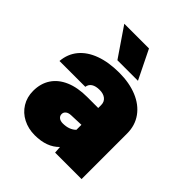

<svg xmlns="http://www.w3.org/2000/svg" viewBox="-217 -931 1083 1083"><g transform="rotate(45 325.0 -389.0)"><path d="M384 -42Q332 12 236 12Q185 12 143 -9.5Q101 -31 77 -70Q53 -109 53 -159Q53 -218 81.5 -261Q110 -304 164 -327Q218 -350 293 -350H381V-374Q381 -399 363 -413.5Q345 -428 315 -428Q284 -428 266 -416.5Q248 -405 245 -383H39Q44 -443 79.5 -486Q115 -529 177.5 -552Q240 -575 325 -575Q405 -575 467 -549.5Q529 -524 563.5 -476Q598 -428 598 -364V0H387ZM301 -147Q352 -147 381 -176V-216L301 -213Q281 -212 270 -203Q259 -194 259 -180Q259 -165 270.5 -156Q282 -147 301 -147ZM267 -617 149 -790H346L431 -617Z"/></g></svg>

Font: Azeret Mono Black
Style: Regular
Weight: 900
Designer: Martin Vácha
Foundry: Displaay
Version: Version 1.000; Glyphs 3.0.3, build 3074